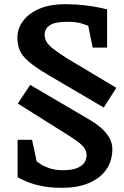

<svg xmlns="http://www.w3.org/2000/svg" viewBox="-20 -732 591 916"><path d="M475 -219 209 -375Q147 -412 115.5 -439.5Q84 -467 73.5 -493.5Q63 -520 63 -554Q63 -594 89 -630.5Q115 -667 166 -689.5Q217 -712 293 -712Q341 -712 382.5 -707Q424 -702 453 -696Q482 -690 491 -687V-505H422L401 -609Q397 -611 371 -619.5Q345 -628 301 -628Q241 -628 217 -611Q193 -594 193 -567Q193 -549 201.5 -533.5Q210 -518 234 -499Q258 -480 304 -451L535 -313ZM274 164Q215 164 171.5 154Q128 144 100.5 131.5Q73 119 64 113V-65H133L155 38Q158 40 173 50.5Q188 61 215.5 70.5Q243 80 281 80Q336 80 364.5 61Q393 42 393 8Q393 -8 385 -21.5Q377 -35 358 -50.5Q339 -66 307 -86L65 -238L124 -327L412 -158Q448 -136 471.5 -113Q495 -90 505.5 -67Q516 -44 516 -21Q516 34 488 75.5Q460 117 406 140.5Q352 164 274 164Z"/></svg>

Font: Faustina Light
Style: Bold
Weight: 700
Version: Version 1.200